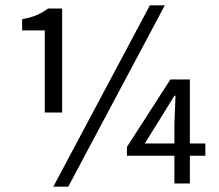

<svg xmlns="http://www.w3.org/2000/svg" viewBox="-20 -688 821 720"><path d="M148 -266H213V-656H160C133 -636 107 -624 63 -616V-574H148ZM180 12H236L598 -668H542ZM523 -150 584 -248 634 -329H638L634 -220V-150ZM634 0H692V-104H750V-150H692V-390H619L456 -137V-104H634Z"/></svg>

Font: DAIFUKU Sans
Style: Regular
Weight: 400
Designer: Original font ‘Source Han Sans JP’ : Paul D. Hunt
Foundry: Daifuku
Version: Version 1.000